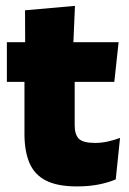

<svg xmlns="http://www.w3.org/2000/svg" viewBox="-20 -640 450 671"><path d="M249 11.5Q180.5 11.5 140.2 -9.2Q100 -30 82.8 -71Q65.5 -112 65.5 -172V-436H241V-202Q241 -170 255.5 -155.2Q270 -140.5 312.5 -140.5Q335.5 -140.5 358.2 -145.8Q381 -151 399.5 -158L384.5 -13Q358.5 -2 324.5 4.8Q290.5 11.5 249 11.5ZM4 -354V-492.5H394.5L379.5 -354ZM68 -480.5 67.5 -604 242 -619.5 236 -480.5Z"/></svg>

Font: Anek Latin Medium ExtraBold
Style: Regular
Weight: 800
Version: Version 1.003